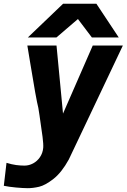

<svg xmlns="http://www.w3.org/2000/svg" viewBox="-41 -788 662 1004"><path d="M87 78Q110.5 78 132 66.5Q153.5 55 168 33.8Q182.5 12.5 185 -15Q186.5 -33.5 181.5 -72.5Q176.5 -111.5 165.5 -185.5Q162 -204.5 159.5 -223.5Q148 -268 116.5 -462L102 -550H254.5L288.5 -194L444 -550H601.5Q585.5 -517 409 -144L318.5 46.5Q281 114.5 238.2 147.8Q195.5 181 163.8 188.5Q132 196 104.5 196Q80.5 196 42.5 192.5Q4.5 189 -21 183.5L-7 63.5Q21 72 43.2 75Q65.5 78 87 78ZM289 -768.5H463L580 -592H439.5L366.5 -688.5L254 -592H104.5Z"/></svg>

Font: JuliaMono ExtraBoldItalic
Style: Regular
Weight: 800
Italic angle: -9°
Monospace: yes
Designer: cormullion
Foundry: corm
Version: Version 0.049; ttfautohint (v1.8.4)